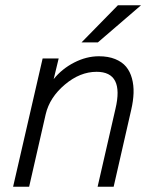

<svg xmlns="http://www.w3.org/2000/svg" viewBox="-20 -710 584 730"><path d="M290 -548.8 428.2 -689.9H516.1L352.1 -548.8ZM29.8 0 142.1 -487.8H203.1L184.1 -409.2Q215.3 -448.2 262 -472.2Q308.6 -496.1 356 -496.1Q391.6 -496.1 418 -485.4Q444.3 -474.6 459.5 -456.3Q474.6 -438 481.7 -411.9Q488.8 -385.7 487.8 -356.2Q486.8 -326.7 479 -293L412.1 0H351.1L418.9 -295.9Q452.6 -437 347.2 -437Q284.2 -437 226.6 -388.4Q168.9 -339.8 153.8 -275.9L90.8 0Z"/></svg>

Font: HK Grotesk Light Italic
Style: Regular
Weight: 300
Italic angle: -13°
Designer: Alfredo Marco Pradil and Stefan Peev
Foundry: Hanken Design Co.
Version: Version 1.000;PS 001.000;hotconv 1.0.88;makeotf.lib2.5.64775